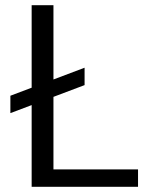

<svg xmlns="http://www.w3.org/2000/svg" viewBox="-20 -720 595 740"><path d="M20 -284V-351L306 -459V-392ZM102 0V-700H186V-67H512V0Z"/></svg>

Font: DM Sans 11pt
Style: Regular
Weight: 400
Version: Version 4.004;gftools[0.9.30]